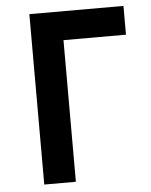

<svg xmlns="http://www.w3.org/2000/svg" viewBox="-51 -743 617 786"><g transform="rotate(-5 257.5 -350.0)"><path d="M485.8 -700.2V-582H229V0H99.1V-700.2Z"/></g></svg>

Font: Montserrat-Arabic Medium
Style: Regular
Weight: 500
Designer: Mohamed Gaber
Foundry: Kief Type Foundry
Version: Version 5.008;PS 005.008;hotconv 1.0.88;makeotf.lib2.5.64775